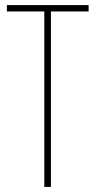

<svg xmlns="http://www.w3.org/2000/svg" viewBox="-20 -734 376 754"><path d="M180 0H154V-689H7V-714H328V-689H180Z"/></svg>

Font: Noto Sans Lao ExtraCondensed Thin
Style: Regular
Weight: 100
Width: 2
Designer: Monotype Design Team
Foundry: Monotype Imaging Inc.
Version: Version 2.003; ttfautohint (v1.8.4.7-5d5b)